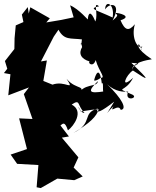

<svg xmlns="http://www.w3.org/2000/svg" viewBox="-49 -899 791 975"><path d="M250 -456 171 -488 189 -592 159 -587 224 -713 248 -748C277 -694 308 -706 367 -699C361 -636 358 -712 368 -660C349 -628 361 -600 406 -587C395 -579 424 -554 437 -594C454 -533 496 -497 455 -505C479 -511 434 -483 429 -491C434 -515 456 -574 468 -475C480 -489 468 -418 480 -435C403 -423 392 -432 448 -487C446 -452 371 -482 342 -409C399 -473 340 -437 289 -499C333 -431 282 -493 217 -469L287 -407ZM62 -825 70 -787 31 -770 25 -705 24 -650 -24 -589 -12 -550 -29 -528 4 -522 -7 -415 98 -455 72 -421 120 -283 131 -294 48 -298 88 -142 5 -114 38 -67 146 -61 137 52 158 56 242 8 328 16 371 -3 325 -48 349 -100 265 -200 301 -206 258 -262C268 -268 279 -289 296 -237C326 -259 379 -334 315 -368C361 -399 341 -364 380 -326C361 -320 333 -385 360 -338C349 -326 407 -344 452 -344C443 -309 407 -273 324 -224C427 -275 364 -324 447 -348C435 -318 467 -333 531 -383C480 -296 488 -322 527 -359C504 -318 553 -376 564 -341C598 -344 572 -397 495 -471C538 -431 582 -432 602 -434C578 -376 668 -404 615 -422C532 -460 586 -424 627 -504C557 -441 592 -520 626 -541C709 -486 717 -484 618 -580C692 -575 628 -580 621 -544C622 -581 696 -594 722 -598C633 -657 656 -675 656 -675C683 -633 655 -642 674 -664C652 -645 615 -706 636 -776C604 -738 585 -745 563 -796C629 -817 549 -835 539 -833C538 -823 564 -828 523 -795C572 -889 505 -886 485 -851C485 -902 535 -880 523 -810C440 -849 395 -855 454 -867C421 -895 452 -829 435 -790C412 -848 399 -834 397 -801C403 -791 353 -853 307 -872L325 -811L263 -798L186 -785L204 -806L105 -862L97 -830L92 -863Z"/></svg>

Font: Hussar Lance
Style: ExBd
Weight: 700
Foundry: Cannot Into Space Fonts, PlusOne Fonts
Version: Version 2.270